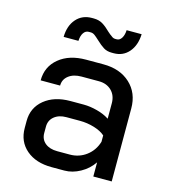

<svg xmlns="http://www.w3.org/2000/svg" viewBox="-106 -784 777 877"><g transform="rotate(15 282.5 -345.0)"><path d="M54 -133V-166Q54 -229 101 -267.5Q148 -306 224 -306H287Q317 -306 351 -297Q385 -288 409 -272V-345Q409 -382 386 -404.5Q363 -427 326 -427H244Q206 -427 183 -409Q160 -391 160 -362H68Q68 -427 116.5 -467Q165 -507 244 -507H326Q405 -507 453 -462.5Q501 -418 501 -345V0H414V-67Q391 -33 354 -12.5Q317 8 279 8H219Q144 8 99 -30.5Q54 -69 54 -133ZM284 -69Q328 -69 362 -94.5Q396 -120 409 -163V-193Q390 -210 357 -220Q324 -230 289 -230H225Q190 -230 168 -212Q146 -194 146 -164V-134Q146 -104 167.5 -86.5Q189 -69 225 -69ZM274 -607Q259 -621 250.5 -627Q242 -633 232 -633H223Q208 -633 198.5 -619Q189 -605 188 -581H118Q119 -634 147 -666Q175 -698 221 -698H229Q254 -698 272 -687Q290 -676 310 -656Q312 -654 320.5 -647Q329 -640 335 -636.5Q341 -633 347 -633H355Q369 -633 378 -647.5Q387 -662 388 -685H459Q457 -632 429.5 -600Q402 -568 358 -568H349Q326 -568 310 -578Q294 -588 274 -607Z"/></g></svg>

Font: Bai Jamjuree Medium
Style: Regular
Weight: 500
Version: Version 1.000; ttfautohint (v1.6)